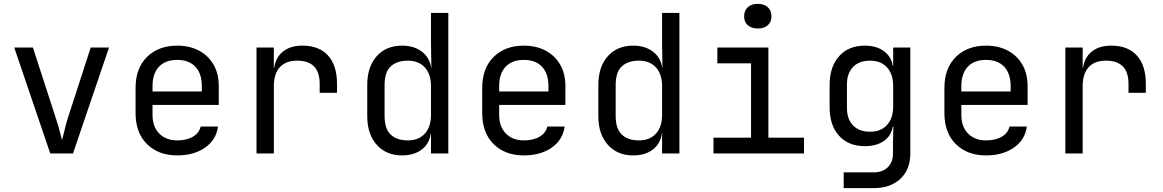

<svg xmlns="http://www.w3.org/2000/svg" viewBox="-20 -797 6040 997"><path d="M241 0 54 -550H151L271 -180Q282 -147 290 -116.5Q298 -86 302 -69Q307 -86 314 -116.5Q321 -147 331 -180L451 -550H546L359 0Z M900 10Q803 10 743.5 -48.5Q684 -107 684 -210V-340Q684 -443 743.5 -501.5Q803 -560 900 -560Q965 -560 1013.5 -534Q1062 -508 1089 -461Q1116 -414 1116 -350V-252H772V-200Q772 -139 807 -103.5Q842 -68 900 -68Q950 -68 982.5 -87.5Q1015 -107 1022 -140H1112Q1103 -71 1045 -30.5Q987 10 900 10ZM772 -322H1028V-350Q1028 -415 994.5 -450.5Q961 -486 900 -486Q839 -486 805.5 -450.5Q772 -415 772 -350Z M1312 0V-550H1402V-445H1404Q1411 -498 1449 -529Q1487 -560 1551 -560Q1637 -560 1683.5 -508.5Q1730 -457 1730 -362V-315H1640V-362Q1640 -482 1523 -482Q1464 -482 1433 -448Q1402 -414 1402 -350V0Z M2068 10Q1986 10 1936.5 -45Q1887 -100 1887 -194V-355Q1887 -450 1936 -505Q1985 -560 2068 -560Q2130 -560 2170.5 -529Q2211 -498 2219 -445H2220L2218 -570V-730H2308V0H2218V-105H2217Q2210 -51 2170 -20.5Q2130 10 2068 10ZM2098 -68Q2154 -68 2186 -103Q2218 -138 2218 -200V-350Q2218 -412 2186 -447Q2154 -482 2098 -482Q2041 -482 2009 -452.5Q1977 -423 1977 -355V-195Q1977 -128 2009 -98Q2041 -68 2098 -68Z M2700 10Q2603 10 2543.5 -48.5Q2484 -107 2484 -210V-340Q2484 -443 2543.5 -501.5Q2603 -560 2700 -560Q2765 -560 2813.5 -534Q2862 -508 2889 -461Q2916 -414 2916 -350V-252H2572V-200Q2572 -139 2607 -103.5Q2642 -68 2700 -68Q2750 -68 2782.5 -87.5Q2815 -107 2822 -140H2912Q2903 -71 2845 -30.5Q2787 10 2700 10ZM2572 -322H2828V-350Q2828 -415 2794.5 -450.5Q2761 -486 2700 -486Q2639 -486 2605.5 -450.5Q2572 -415 2572 -350Z M3268 10Q3186 10 3136.5 -45Q3087 -100 3087 -194V-355Q3087 -450 3136 -505Q3185 -560 3268 -560Q3330 -560 3370.5 -529Q3411 -498 3419 -445H3420L3418 -570V-730H3508V0H3418V-105H3417Q3410 -51 3370 -20.5Q3330 10 3268 10ZM3298 -68Q3354 -68 3386 -103Q3418 -138 3418 -200V-350Q3418 -412 3386 -447Q3354 -482 3298 -482Q3241 -482 3209 -452.5Q3177 -423 3177 -355V-195Q3177 -128 3209 -98Q3241 -68 3298 -68Z M3685 0V-82H3880V-468H3705V-550H3970V-82H4155V0ZM3915 -649Q3882 -649 3863 -666Q3844 -683 3844 -712Q3844 -742 3863 -759.5Q3882 -777 3915 -777Q3948 -777 3967 -759.5Q3986 -742 3986 -712Q3986 -683 3967 -666Q3948 -649 3915 -649Z M4361 180V98H4516Q4563 98 4590 71.5Q4617 45 4617 0V-50L4619 -140H4616Q4608 -91 4569 -64.5Q4530 -38 4471 -38Q4386 -38 4337 -92Q4288 -146 4288 -240V-356Q4288 -450 4337 -505Q4386 -560 4471 -560Q4530 -560 4569 -532Q4608 -504 4616 -455H4618V-550H4707V0Q4707 83 4655.5 131.5Q4604 180 4515 180ZM4498 -113Q4554 -113 4586 -148Q4618 -183 4618 -245V-350Q4618 -412 4586 -447Q4554 -482 4498 -482Q4441 -482 4409.5 -449Q4378 -416 4378 -360V-235Q4378 -179 4409.5 -146Q4441 -113 4498 -113Z M5100 10Q5003 10 4943.5 -48.5Q4884 -107 4884 -210V-340Q4884 -443 4943.5 -501.5Q5003 -560 5100 -560Q5165 -560 5213.5 -534Q5262 -508 5289 -461Q5316 -414 5316 -350V-252H4972V-200Q4972 -139 5007 -103.5Q5042 -68 5100 -68Q5150 -68 5182.5 -87.5Q5215 -107 5222 -140H5312Q5303 -71 5245 -30.5Q5187 10 5100 10ZM4972 -322H5228V-350Q5228 -415 5194.5 -450.5Q5161 -486 5100 -486Q5039 -486 5005.5 -450.5Q4972 -415 4972 -350Z M5512 0V-550H5602V-445H5604Q5611 -498 5649 -529Q5687 -560 5751 -560Q5837 -560 5883.5 -508.5Q5930 -457 5930 -362V-315H5840V-362Q5840 -482 5723 -482Q5664 -482 5633 -448Q5602 -414 5602 -350V0Z"/></svg>

Font: JetBrainsMonoNL NFM
Style: Regular
Weight: 400
Monospace: yes
Designer: Philipp Nurullin, Konstantin Bulenkov
Foundry: JetBrains
Version: Version 2.304; ttfautohint (v1.8.4.7-5d5b);Nerd Fonts 3.3.0